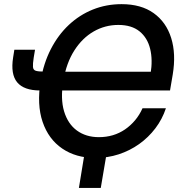

<svg xmlns="http://www.w3.org/2000/svg" viewBox="-20 -758 894 934"><path d="M443.8 10.3Q349.6 10.3 282.7 -35.4Q215.8 -81.1 187.3 -165Q158.7 -249 177.7 -364.7Q191.9 -450.2 227.3 -519Q262.7 -587.9 314.7 -636.7Q366.7 -685.5 431.9 -711.7Q497.1 -737.8 571.3 -737.8Q666.5 -737.8 727.5 -694.1Q788.6 -650.4 812.7 -573.2Q836.9 -496.1 820.3 -395.5L807.1 -317.9H251L266.1 -409.2H743.2L712.4 -398.9Q723.6 -466.8 710.4 -520.5Q697.3 -574.2 658.7 -605.5Q620.1 -636.7 555.7 -636.7Q491.2 -636.7 435.8 -605Q380.4 -573.2 341.6 -512.5Q302.7 -451.7 288.1 -364.7Q273.4 -277.8 291.7 -216.6Q310.1 -155.3 354.2 -123Q398.4 -90.8 460.9 -90.8Q497.1 -90.8 529.1 -100.3Q561 -109.9 588.1 -128.4Q615.2 -147 637 -172.9Q658.7 -198.7 673.3 -231.4H787.1Q769.5 -178.2 735.8 -133.8Q702.1 -89.4 656.7 -57.1Q611.3 -24.9 557.4 -7.3Q503.4 10.3 443.8 10.3ZM49.8 -516.1H150.4L144 -478Q139.2 -446.8 140.4 -432.1Q141.6 -417.5 154.3 -413.6Q167 -409.7 195.3 -409.7H221.7L206.1 -317.9H175.3Q96.7 -317.9 63.7 -357.4Q30.8 -397 43.9 -479ZM363.8 156.2 394.5 -31.2H502L470.2 156.2Z"/></svg>

Font: Inter 17pt Medium
Style: Italic
Weight: 500
Italic angle: -9.3988°
Version: Version 4.001;git-66647c0bb